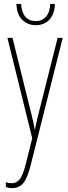

<svg xmlns="http://www.w3.org/2000/svg" viewBox="-20 -721 346 983"><path d="M42 242Q24 242 10 236V212Q23 217 40 217Q66 217 82 195.5Q98 174 111 122L145 -13L18 -527H44L140 -140Q148 -108 151 -93.5Q154 -79 155 -72.5Q156 -66 157 -59H159Q165 -89 169.5 -107.5Q174 -126 178 -142L275 -527H301L137 125Q121 189 100 215.5Q79 242 42 242ZM163 -592Q123 -592 94.5 -619Q66 -646 64 -701H88Q90 -659 109.5 -636Q129 -613 163 -613Q196 -613 216 -636Q236 -659 237 -701H261Q260 -649 233 -620.5Q206 -592 163 -592Z"/></svg>

Font: Noto Sans ExtraCondensed Thin
Style: Regular
Weight: 100
Width: 2
Designer: Monotype Design Team
Foundry: Monotype Imaging Inc.
Version: Version 2.013; ttfautohint (v1.8.4.7-5d5b)